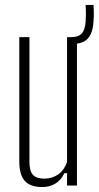

<svg xmlns="http://www.w3.org/2000/svg" viewBox="-20 -750 399 776"><path d="M151 6Q102.5 6 80.2 -18.8Q58 -43.5 58 -98V-600H99V-95Q99 -59 113 -43.5Q127 -28 159 -28Q191.5 -28 215.8 -45.5Q240 -63 251 -95V-600H291V0H251V-50H240Q226.5 -21.5 203.5 -7.8Q180.5 6 151 6ZM269 -572Q264.5 -572 261 -572.5Q257.5 -573 252.5 -574L251 -600Q255.5 -600 259.8 -600Q264 -600 269 -600Q297 -600 310.5 -614.8Q324 -629.5 326 -663Q327 -677 327.2 -688.5Q327.5 -700 327 -710Q326.5 -720 326 -730H358Q358.5 -718.5 359 -708.2Q359.5 -698 359.2 -687.2Q359 -676.5 358 -664Q355 -615 334.2 -593.5Q313.5 -572 269 -572Z"/></svg>

Font: Big Shoulders Text Thin Thin
Style: Regular
Weight: 250
Version: Version 2.002